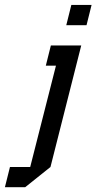

<svg xmlns="http://www.w3.org/2000/svg" viewBox="-41 -687 397 790"><path d="M315 -583.3H231.7L252.5 -666.7H335.8ZM168.3 -500H293.3L166.7 0L62.5 83.3H-20.8L0 0H83.3L189.2 -416.7H147.5Z"/></svg>

Font: Yulong
Style: Italic
Weight: 400
Italic angle: -14.25°
Designer: GGBotNet
Foundry: f0n7.com
Version: 1.00